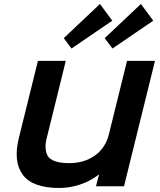

<svg xmlns="http://www.w3.org/2000/svg" viewBox="-20 -936 803 966"><path d="M759.8 -629.9 604 1H462.9L478 -57.1H476.1Q436 -25.4 383.5 -7.8Q331.1 9.8 278.8 9.8Q143.6 9.8 94.5 -56.9Q45.4 -123.5 75.2 -243.2L170.9 -629.9H311L216.8 -248Q208.5 -218.8 209.2 -194.3Q210 -169.9 219.7 -152.3Q229.5 -134.8 256.8 -125Q284.2 -115.2 329.1 -115.2Q402.8 -115.2 456.5 -152.8Q510.3 -190.4 527.8 -259.8L619.1 -629.9ZM482.9 -916 544.9 -832 339.8 -691.9 300.8 -744.1ZM689 -916 751 -832 545.9 -691.9 506.8 -744.1Z"/></svg>

Font: Sinkin Sans 600 SemiBold Italic
Style: Regular
Weight: 600
Italic angle: -112°
Designer: Keith Bates
Foundry: K-Type
Version: Sinkin Sans (version 1.0)  by Keith Bates   •   © 2014   www